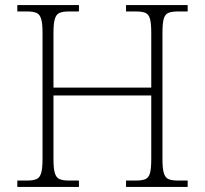

<svg xmlns="http://www.w3.org/2000/svg" viewBox="-20 -734 805 754"><path d="M48 0V-25H87Q110 -25 123 -30.5Q136 -36 141.5 -54Q147 -72 147 -109V-606Q147 -642 141.5 -660Q136 -678 123 -683.5Q110 -689 87 -689H48V-714H290V-689H251Q227 -689 214 -683.5Q201 -678 195.5 -660Q190 -642 190 -605V-390H574V-605Q574 -642 569 -660Q564 -678 551 -683.5Q538 -689 514 -689H475V-714H717V-689H678Q655 -689 641.5 -683.5Q628 -678 623 -660Q618 -642 618 -605V-108Q618 -72 623.5 -54Q629 -36 642 -30.5Q655 -25 678 -25H717V0H475V-25H514Q538 -25 551 -30.5Q564 -36 569 -54Q574 -72 574 -109V-359H190V-109Q190 -72 195.5 -54Q201 -36 214 -30.5Q227 -25 251 -25H290V0Z"/></svg>

Font: Noto Serif ExtraLight
Style: Regular
Weight: 200
Designer: Monotype Design Team
Foundry: Monotype Imaging Inc.
Version: Version 2.015; ttfautohint (v1.8.4.7-5d5b)